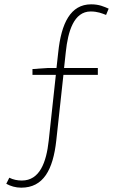

<svg xmlns="http://www.w3.org/2000/svg" viewBox="-20 -759 561 887"><path d="M130 -413H238L205 -109C194 -8 163 75 81 75C60 75 41 71 23 62L9 90C29 101 52 108 78 108C180 108 225 26 240 -110L273 -413H432V-445H276L284 -519C294 -614 321 -706 399 -706C431 -706 452 -697 470 -690L482 -719C461 -728 439 -739 401 -739C306 -739 263 -652 249 -517L241 -445H202L130 -440Z"/></svg>

Font: Noto Sans CJK SC Thin
Style: Regular
Weight: 100
Designer: Ryoko NISHIZUKA 西塚涼子 (kana, bopomofo & ideographs); Paul D. Hunt (Latin, Greek & Cyrillic); Sandoll Communications 산돌커뮤니
Foundry: Adobe
Version: Version 2.004;hotconv 1.0.118;makeotfexe 2.5.65603